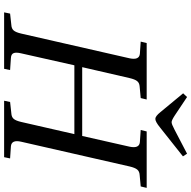

<svg xmlns="http://www.w3.org/2000/svg" viewBox="-18 -910 928 932"><g transform="rotate(90 446.0 -444.0)"><path d="M433 -869 451 -888 541 -828Q564 -813 573 -813Q583 -813 609 -827L726 -888L739 -868L599 -757Q571 -734 557 -734Q544 -734 524 -759ZM40 0 46 -29 101 -35Q119 -36 128 -46.5Q137 -57 143 -83L263 -609Q273 -656 241 -659L182 -663L189 -692H463L456 -663L401 -658Q383 -657 374 -646Q365 -635 359 -609L306 -379H640L692 -609Q702 -656 670 -659L611 -663L618 -692H892L885 -663L830 -658Q812 -657 803 -646Q794 -635 788 -609L668 -83Q657 -36 690 -33L749 -29L743 0H469L475 -29L530 -35Q548 -36 557 -46.5Q566 -57 572 -83L631 -341H297L239 -83Q233 -58 238 -46Q243 -34 261 -33L320 -29L314 0Z"/></g></svg>

Font: Lingua Franca
Style: Italic
Weight: 400
Italic angle: -13°
Version: Version 1.19